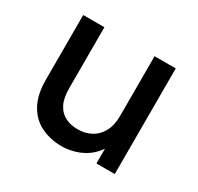

<svg xmlns="http://www.w3.org/2000/svg" viewBox="-113 -618 787 762"><g transform="rotate(30 280.0 -237.0)"><path d="M251 10Q198 10 155.5 -11Q113 -32 89 -76Q65 -120 65 -188V-484H162V-206Q162 -159 176.5 -131.5Q191 -104 216 -92Q241 -80 272 -80Q306 -80 333 -94.5Q360 -109 376 -138Q392 -167 392 -211V-484H489V0H405V-132H432Q422 -90 401 -62Q380 -34 354 -18.5Q328 -3 301 3.5Q274 10 251 10Z"/></g></svg>

Font: SUSE Medium
Style: Regular
Weight: 500
Designer: Rene Bieder
Foundry: SUSE
Version: Version 1.000